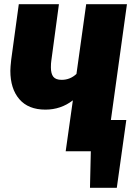

<svg xmlns="http://www.w3.org/2000/svg" viewBox="-20 -716 636 909"><path d="M505 -148H578L533 173H406L410 0H291L325 -241Q268 -197 195 -197Q114 -197 71.5 -246.5Q29 -296 29 -381Q29 -397 33 -433L69 -696H259L223 -429Q221 -417 221 -397Q221 -367 232.5 -352.5Q244 -338 272 -338Q312 -338 342 -366L388 -696H581Z"/></svg>

Font: Fira Sans Condensed Black
Style: Italic
Weight: 900
Width: 3
Italic angle: -8°
Designer: Carrois Corporate & Edenspiekermann AG
Foundry: Carrois Corporate GbR & Edenspiekermann AG
Version: Version 4.203